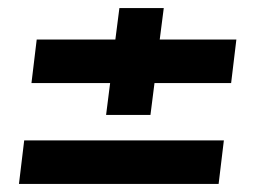

<svg xmlns="http://www.w3.org/2000/svg" viewBox="-20 -494 642 476"><path d="M553 -288H363L353 -209H243L253 -288H58L71 -396H266L276 -474H386L376 -396H566ZM522 -38H27L40 -146H535Z"/></svg>

Font: Kulim Park
Style: Bold Italic
Weight: 700
Italic angle: -8°
Designer: Noponies / Dale Sattler
Foundry: Noponies
Version: Version 1.000; ttfautohint (v1.8.3)